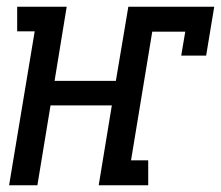

<svg xmlns="http://www.w3.org/2000/svg" viewBox="-20 -550 656 570"><path d="M7 0 83 -457H31V-530H178L142 -310H324L361 -530H616L592 -385H518L530 -456H432L369 -74H420V0H273L312 -237H130L91 0Z"/></svg>

Font: Iosevka Slab Extended
Style: Italic
Weight: 400
Width: 7
Italic angle: -9°
Monospace: yes
Designer: Belleve Invis
Foundry: Belleve Invis
Version: Version 11.1.0; ttfautohint (v1.8.3)